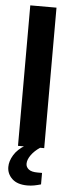

<svg xmlns="http://www.w3.org/2000/svg" viewBox="-59 -716 347 934"><g transform="rotate(5 114.0 -249.0)"><path d="M50 0V-686H178V0ZM112 188Q63 188 37.5 164Q12 140 12 106Q12 78 30 48Q48 18 85 -4H156L158 0Q131 18 115 40.5Q99 63 99 83Q99 99 112.5 110Q126 121 156 121H178V177Q161 182 145 185Q129 188 112 188Z"/></g></svg>

Font: Archivo Narrow
Style: Bold
Weight: 700
Designer: Hector Gatti
Foundry: Omnibus-Type
Version: Version 3.002